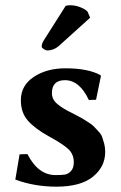

<svg xmlns="http://www.w3.org/2000/svg" viewBox="-20 -698 459 728"><path d="M54.2 -112.8 84 -113.8Q125 -33.7 190.9 -34.2Q213.9 -34.2 226.3 -36.1Q238.8 -38.1 249.3 -49.6Q259.8 -61 259.8 -83Q259.8 -111.8 241 -130.9Q222.2 -149.9 165 -181.2Q114.3 -209 86.7 -239.5Q59.1 -270 59.1 -317.9Q59.1 -374 108.2 -406.5Q157.2 -439 228 -439Q314 -439 360.8 -413.1L362.8 -410.2L344.2 -319.8L316.9 -318.8Q281.7 -394 226.1 -394Q177.2 -394 176.8 -345.2Q176.8 -323.2 191.9 -308.6Q207 -293.9 236.8 -277.8Q240.7 -275.9 262.9 -264.4Q285.2 -252.9 290 -250Q294.9 -247.1 312.5 -236.1Q330.1 -225.1 335.4 -219Q340.8 -212.9 352.3 -200.9Q363.8 -189 367.4 -178.5Q371.1 -168 375 -153.6Q378.9 -139.2 378.9 -122.1Q378.9 -65.9 332.5 -28.1Q286.1 9.8 193.8 9.8Q110.8 9.8 38.1 -17.1ZM229 -675.8Q234.9 -677.7 245.1 -678.2Q266.1 -678.2 285.6 -670.2Q305.2 -662.1 312 -653.8L321.8 -630.9L202.1 -522.9Q183.1 -506.8 159.2 -506.8Q153.3 -506.8 145.8 -512Q138.2 -517.1 138.2 -521Q138.2 -533.2 146 -544.9Z"/></svg>

Font: Linux Biolinum
Style: Bold
Weight: 700
Designer: Philipp H. Poll
Foundry: Philipp H. Poll
Version: Version 1.3.2 ; ttfautohint (v0.9)